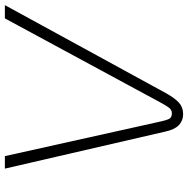

<svg xmlns="http://www.w3.org/2000/svg" viewBox="-12 -728 753 768"><g transform="rotate(-90 364.0 -343.5)"><path d="M292 13Q266 13 248 -4Q230 -21 222 -59L74 -700H124L263 -75Q267 -56 272.5 -44Q278 -32 295 -32Q309 -32 318 -44Q327 -56 337 -75L675 -700H728L376 -56Q356 -20 337.5 -3.5Q319 13 292 13Z"/></g></svg>

Font: MuseoModerno Thin ExtraLight
Style: Italic
Weight: 250
Italic angle: -9°
Version: Version 1.003